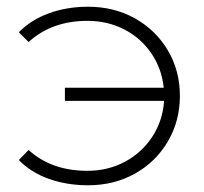

<svg xmlns="http://www.w3.org/2000/svg" viewBox="-20 -546 608 571"><path d="M173 -285H467Q461 -342 430 -387.5Q399 -433 349.5 -458.5Q300 -484 240 -484Q134 -484 65 -421L36 -450Q72 -487 125.5 -506.5Q179 -526 242 -526Q319 -526 381 -491.5Q443 -457 479 -396.5Q515 -336 515 -261Q515 -186 479 -125Q443 -64 381 -29.5Q319 5 242 5Q179 5 125.5 -14Q72 -33 36 -70L65 -100Q133 -38 240 -38Q301 -38 351.5 -65Q402 -92 433 -139.5Q464 -187 468 -246H173Z"/></svg>

Font: Goldbeck Next Light
Style: Regular
Weight: 300
Designer: Julieta Ulanovsky
Foundry: Julieta Ulanovsky
Version: Version 7.200